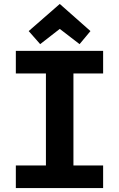

<svg xmlns="http://www.w3.org/2000/svg" viewBox="-20 -950 600 970"><path d="M60 0V-114H212V-579H60V-693H501V-579H351V-114H501V0ZM183 -727 125 -793 282 -930 437 -793 382 -727 282 -804Z"/></svg>

Font: Ubuntu Sans Mono
Style: Bold
Weight: 700
Monospace: yes
Designer: Dalton Maag Ltd
Foundry: Dalton Maag Ltd
Version: Version 1.006